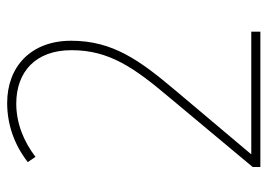

<svg xmlns="http://www.w3.org/2000/svg" viewBox="-128 -636 764 549"><g transform="rotate(-90 254.5 -362.0)"><path d="M438 0V-26H88V-27L270 -243C356 -345 412 -422 412 -541C412 -656 338 -724 234 -724C175 -724 116 -705 65 -665L80 -643C124 -677 177 -698 232 -698C323 -698 385 -643 385 -540C385 -432 335 -361 248 -258L51 -22V0Z"/></g></svg>

Font: Noto Sans Sinhala UI SemiCondensed Thin
Style: Regular
Weight: 100
Width: 4
Designer: Jelle Bosma - Monotype Design Team
Foundry: Monotype Imaging Inc.
Version: Version 2.006